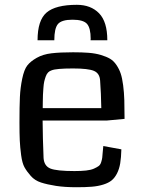

<svg xmlns="http://www.w3.org/2000/svg" viewBox="-20 -767 597 794"><path d="M60.5 0ZM495.1 -275.4Q436.5 -269.5 422.4 -268.6H156.2Q156.7 -197.8 160.2 -113.3Q162.6 -80.6 188.2 -70.1Q213.9 -59.6 288.1 -59.6Q315.9 -59.6 335.9 -61.8Q356 -64 368.4 -69.6Q380.9 -75.2 387.9 -80.3Q395 -85.4 398.4 -96.4Q401.9 -107.4 402.8 -115Q403.8 -122.6 404.8 -137.9Q405.8 -153.3 407.2 -163.1L481.9 -149.4Q481 -115.2 477.1 -91.6Q473.1 -67.9 463.9 -49.8Q454.6 -31.7 441.9 -21.2Q429.2 -10.7 407.7 -3.9Q386.2 2.9 360.4 5.1Q334.5 7.3 296.4 7.3Q247.6 7.3 211.4 1.7Q175.3 -3.9 149.7 -12.2Q124 -20.5 107.4 -39.3Q90.8 -58.1 81.3 -75.2Q71.8 -92.3 67.4 -125.5Q63 -158.7 61.8 -185.8Q60.5 -212.9 60.5 -260.7Q60.5 -328.1 62.3 -365.7Q64 -403.3 71.8 -441.2Q79.6 -479 92.8 -496.1Q106 -513.2 131.8 -527.8Q157.7 -542.5 192.9 -546.6Q228 -550.8 282.2 -550.8Q319.8 -550.8 347.2 -548.6Q374.5 -546.4 397.5 -539.6Q420.4 -532.7 435.3 -523.9Q450.2 -515.1 461.7 -498Q473.1 -481 479.2 -462.6Q485.4 -444.3 489.3 -414.1Q493.2 -383.8 494.1 -352.8Q495.1 -321.8 495.1 -275.4ZM156.7 -319.8H398.9Q397.9 -382.3 394 -434.1Q392.1 -463.9 368.4 -473.9Q344.7 -483.9 281.7 -483.9Q211.9 -483.9 193.4 -476.1Q185.1 -473.6 179 -467.5Q172.9 -461.4 168.9 -450.2Q165 -439 162.8 -429.2Q160.6 -419.4 159.4 -402.1Q158.2 -384.8 157.7 -375.2Q157.2 -365.7 157 -346.2Q156.7 -326.7 156.7 -319.8ZM423.8 -600.6H354.5Q355 -602.1 355 -606.4Q355 -651.4 339.6 -668.5Q324.2 -685.5 279.8 -685.5Q234.9 -685.5 219.7 -667.7Q204.6 -649.9 204.6 -600.6H135.3Q135.3 -683.1 172.6 -715.1Q210 -747.1 297.9 -747.1Q355.5 -747.1 389.6 -712.2Q423.8 -677.2 423.8 -600.6Z"/></svg>

Font: Coda
Style: Regular
Weight: 400
Designer: vernon adams
Foundry: vernon adams
Version: Version 2.000; ttfautohint (v0.8) -r 50 -G 200 -x